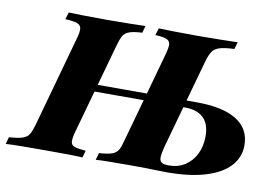

<svg xmlns="http://www.w3.org/2000/svg" viewBox="-96 -676 1124 781"><g transform="rotate(10 466.0 -285.5)"><path d="M341.1 0 349.2 -29Q386.3 -31.5 403.6 -37.9Q421 -44.4 428.6 -58.5Q436.3 -72.6 442.7 -98.4L546.8 -472.6Q554.8 -500.8 553.6 -514.9Q552.4 -529 537.9 -534.7Q523.4 -540.3 491.9 -541.9L500.8 -571Q521.8 -570.2 560.9 -569.4Q600 -568.5 653.2 -568.5Q710.5 -568.5 754.4 -569.4Q798.4 -570.2 826.6 -571L818.5 -541.9Q778.2 -540.3 757.7 -533.9Q737.1 -527.4 727.8 -513.3Q718.5 -499.2 710.5 -471.8L606.5 -98.4Q599.2 -69.4 599.2 -54.4Q599.2 -39.5 608.9 -34.3Q618.5 -29 637.9 -29Q675.8 -29 704 -47.2Q732.3 -65.3 748.4 -97.6Q764.5 -129.8 764.5 -171.8Q764.5 -221.8 738.3 -247.2Q712.1 -272.6 661.3 -272.6H632.3L640.3 -301.6H704.8Q813.7 -301.6 870.2 -266.1Q926.6 -230.6 926.6 -162.9Q926.6 -112.1 891.9 -75.4Q857.3 -38.7 791.9 -19.4Q726.6 0 633.1 0Q616.1 0 595.2 -0.8Q574.2 -1.6 547.2 -2Q520.2 -2.4 484.7 -2.4Q437.1 -2.4 399.2 -2Q361.3 -1.6 341.1 0ZM-30.6 0 -22.6 -29Q15.3 -31.5 33.9 -37.9Q52.4 -44.4 60.5 -58.5Q68.5 -72.6 75.8 -98.4L179.8 -472.6Q187.9 -500.8 186.3 -514.9Q184.7 -529 169.4 -534.7Q154 -540.3 120.2 -541.9L129 -571Q151.6 -570.2 191.9 -569.4Q232.3 -568.5 286.3 -568.5Q336.3 -568.5 377.4 -569.4Q418.5 -570.2 446 -571L437.9 -541.9Q401.6 -540.3 383.9 -533.5Q366.1 -526.6 358.5 -512.5Q350.8 -498.4 343.5 -471.8L239.5 -98.4Q231.5 -70.2 232.7 -55.6Q233.9 -41.1 248.8 -36.3Q263.7 -31.5 294.4 -29L286.3 0Q263.7 -1.6 223.4 -2Q183.1 -2.4 129.8 -2.4Q75 -2.4 34.3 -2Q-6.5 -1.6 -30.6 0ZM233.9 -272.6 241.9 -301.6H550L541.1 -272.6Z"/></g></svg>

Font: Playfair 5pt SemiExpanded Light Black
Style: Italic
Weight: 900
Italic angle: -15.6°
Version: Version 2.001;gftools[0.9.30]